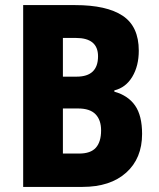

<svg xmlns="http://www.w3.org/2000/svg" viewBox="-20 -734 623 754"><path d="M275 -714Q399 -714 462 -672Q525 -630 525 -535Q525 -475 499.5 -432.5Q474 -390 429 -379V-374Q483 -359 510.5 -319.5Q538 -280 538 -208Q538 -112 475.5 -56Q413 0 304 0H71V-714ZM281 -433Q365 -433 365 -513Q365 -585 278 -585H227V-433ZM227 -308V-131H291Q336 -131 356.5 -154Q377 -177 377 -222Q377 -263 355 -285.5Q333 -308 287 -308Z"/></svg>

Font: Noto Sans Sinhala Condensed ExtraBold
Style: Regular
Weight: 800
Width: 3
Designer: Jelle Bosma - Monotype Design Team
Foundry: Monotype Imaging Inc.
Version: Version 2.006; ttfautohint (v1.8.4.7-5d5b)